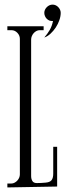

<svg xmlns="http://www.w3.org/2000/svg" viewBox="-20 -819 286 840"><path d="M230 -2.9 12.2 1V-16.1H29.8Q37.1 -16.1 43.9 -19.8Q50.8 -23.4 55.9 -29.1Q61 -34.7 64 -41.7Q66.9 -48.8 66.9 -56.2V-648.9Q66.9 -664.1 55.9 -675.5Q44.9 -687 29.8 -687H12.2V-704.1H170.9V-687H153.8Q146 -687 139.2 -683.3Q132.3 -679.7 127.2 -673.8Q122.1 -668 119.1 -660.6Q116.2 -653.3 116.2 -646V-48.8Q116.2 -36.1 121.6 -27.1Q127 -18.1 141.1 -18.1Q150.9 -18.1 160.2 -18.6Q169.4 -19 179.2 -20Q198.7 -21.5 205.8 -31Q212.9 -40.5 212.9 -59.1V-176.8H230ZM245.6 -762.7Q245.6 -747.6 239.7 -730.7Q233.9 -713.9 223.9 -698.7Q213.9 -683.6 200.9 -671.6Q188 -659.7 173.8 -654.8Q188 -671.4 197.8 -688.2Q207.5 -705.1 211.9 -727.1H210Q202.6 -726.6 196 -729.2Q189.5 -731.9 184.6 -736.8Q179.7 -741.7 176.8 -748.5Q173.8 -755.4 173.8 -762.7Q173.8 -770 176.8 -776.4Q179.7 -782.7 184.8 -787.8Q189.9 -793 196.3 -795.9Q202.6 -798.8 210 -798.8Q217.3 -798.8 223.6 -795.9Q230 -793 234.9 -787.8Q239.7 -782.7 242.7 -776.4Q245.6 -770 245.6 -762.7Z"/></svg>

Font: Bigelow Rules
Style: Regular
Weight: 400
Designer: Astigmatic (AOETI)
Foundry: Astigmatic (AOETI)
Version: Version 1.001